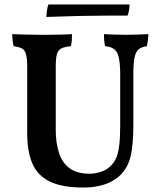

<svg xmlns="http://www.w3.org/2000/svg" viewBox="-20 -832 722 861"><path d="M578 -272Q578 -186 566.5 -134Q555 -82 520 -47Q491 -19 449 -5Q407 9 354 9Q258 9 203 -18Q148 -45 125 -99Q102 -153 102 -234V-529Q102 -568 97 -587.5Q92 -607 79.5 -614Q67 -621 41 -625Q38 -637 36.5 -651Q35 -665 35 -679Q55 -678 89 -677Q123 -676 157 -676Q174 -676 194.5 -676Q215 -676 235.5 -676.5Q256 -677 274 -677.5Q292 -678 303 -679Q303 -664 302 -651Q301 -638 298 -625Q269 -622 254.5 -614.5Q240 -607 235 -588Q230 -569 230 -529V-249Q230 -191 244.5 -146.5Q259 -102 292 -77.5Q325 -53 382 -53Q406 -53 434 -62Q462 -71 481 -93Q495 -108 503 -128.5Q511 -149 515 -183Q519 -217 519 -269V-495Q519 -544 513.5 -571Q508 -598 494 -610Q480 -622 451 -625Q448 -641 447 -653.5Q446 -666 446 -679Q459 -678 476.5 -677.5Q494 -677 512.5 -676.5Q531 -676 546 -676Q571 -676 598.5 -677Q626 -678 645 -679Q645 -667 643.5 -654.5Q642 -642 639 -625Q615 -622 601.5 -610.5Q588 -599 583 -572.5Q578 -546 578 -498ZM561 -812Q561 -802 559 -788.5Q557 -775 552 -762Q519 -762 463 -762Q407 -762 336.5 -760.5Q266 -759 188 -756Q188 -767 190.5 -784Q193 -801 197 -812Z"/></svg>

Font: Vollkorn SemiBold
Style: Regular
Weight: 600
Designer: Friedrich Althausen
Foundry: Friedrich Althausen
Version: Version 5.000